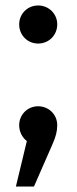

<svg xmlns="http://www.w3.org/2000/svg" viewBox="-20 -515 280 701"><path d="M104 166 171 13C184 -16 189 -36 189 -58C189 -96 159 -127 119 -127C80 -127 50 -96 50 -58C50 -34 61 -13 78 0L38 166ZM50 -426C50 -387 80 -356 119 -356C159 -356 189 -387 189 -426C189 -464 159 -495 119 -495C80 -495 50 -464 50 -426Z"/></svg>

Font: FiraGO Unicode
Style: Regular
Weight: 400
Designer: bBox Type
Foundry: bBox Type GmbH
Version: Version 1.001;PS 001.001;hotconv 1.0.88;makeotf.lib2.5.64775